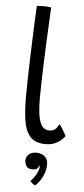

<svg xmlns="http://www.w3.org/2000/svg" viewBox="-63 -750 448 1026"><g transform="rotate(5 161.0 -237.0)"><path d="M305.5 -35Q295 -18 268.2 -0.2Q241.5 17.5 202.5 17.5Q146.5 17.5 119.5 -13.5Q92.5 -44.5 84.5 -98.2Q76.5 -152 76.5 -220.5Q76.5 -261 77.5 -312Q78.5 -363 80.2 -419Q82 -475 84 -529.8Q86 -584.5 88 -632.2Q90 -680 92 -714.5Q110.5 -716 126 -716Q137 -716 147.8 -715.2Q158.5 -714.5 169 -713Q167.5 -680 165 -631.8Q162.5 -583.5 160 -527.8Q157.5 -472 155.5 -415.2Q153.5 -358.5 152.2 -308.2Q151 -258 151 -221Q151 -181.5 155.2 -143.8Q159.5 -106 173.5 -81.5Q187.5 -57 216.5 -57Q237.5 -57 248.8 -68Q260 -79 268 -95.5Q271.5 -92 277 -83.8Q282.5 -75.5 288.5 -65Q294.5 -54.5 299.5 -46.2Q304.5 -38 305.5 -35ZM166 242.5Q162.5 240.5 154 235Q145.5 229.5 139 221.5Q148 213.5 158 199Q168 184.5 175 168.8Q182 153 182 141.5Q182 136.5 180 133.5Q178 142.5 170.8 150.2Q163.5 158 145 158Q120 158 111.5 143.5Q103 129 103 113.5Q103 101 109.5 90.5Q116 80 128.2 73.8Q140.5 67.5 157 67.5Q176 67.5 190.2 74.2Q204.5 81 212.5 94Q220.5 107 220.5 125.5Q220.5 157 205.5 189Q190.5 221 166 242.5Z"/></g></svg>

Font: Grandstander Thin Light
Style: Regular
Weight: 300
Version: Version 1.200